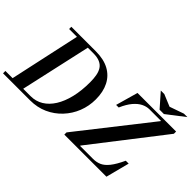

<svg xmlns="http://www.w3.org/2000/svg" viewBox="-166 -1353 1783 1783"><g transform="rotate(45 725.5 -461.5)"><path d="M-34 0V-31H297Q365 -31 420 -64.5Q475 -98 514.5 -161Q554 -224 575.5 -313Q597 -402 597 -513Q597 -560 590 -599.5Q583 -639 565 -667Q547 -695 513 -710Q479 -725 426 -725H109V-754H431Q535 -754 605 -716Q675 -678 711 -607Q747 -536 747 -438Q747 -350 716 -271.5Q685 -193 627.5 -131.5Q570 -70 492.5 -35Q415 0 322 0ZM54 0 218 -754H361L193 0ZM771 -29 1315 -721V-725H1485L949 -34V-29ZM771 0V-29H1119Q1164 -29 1201 -45.5Q1238 -62 1273 -106Q1308 -150 1346 -232H1384L1324 0ZM916 -535 978 -754H1485V-725H1165Q1126 -725 1088 -706Q1050 -687 1015 -645.5Q980 -604 950 -535ZM1233 -789 1115 -923H1161L1279 -874L1419 -923H1464L1290 -789Z"/></g></svg>

Font: Libre Bodoni SemiBold
Style: Italic
Weight: 600
Italic angle: -13°
Version: Version 2.003